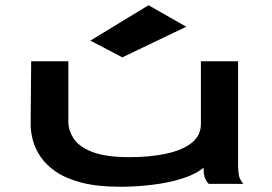

<svg xmlns="http://www.w3.org/2000/svg" viewBox="-20 -702 1040 733"><path d="M439 11Q351 11 290.5 -5Q230 -21 192 -47.5Q154 -74 133.5 -105.5Q113 -137 105 -168.5Q97 -200 97 -226L99 -468H241V-236Q241 -205 260.5 -174Q280 -143 331 -122.5Q382 -102 475 -102Q551 -102 613 -115Q675 -128 711 -156Q747 -184 747 -229V-468H889V-71Q889 -53 891.5 -35.5Q894 -18 909 0H777Q765 -12 761 -27Q757 -42 757 -62Q728 -37 676 -20.5Q624 -4 561.5 3.5Q499 11 439 11ZM447 -483 325 -547 547 -682 691 -600Z"/></svg>

Font: Inconsolata UltraExpanded ExtraBold
Style: Regular
Weight: 800
Width: 9
Monospace: yes
Designer: Raph Levien, Cyreal, Brenton Simpson
Foundry: Raph Levien, Cyreal, Google
Version: Version 3.001; ttfautohint (v1.8.2.53-6de2)